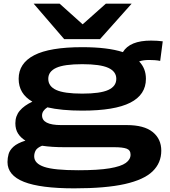

<svg xmlns="http://www.w3.org/2000/svg" viewBox="-20 -810 929 1050"><path d="M386 220Q201 220 111 184.5Q21 149 21 76Q21 54 27 32.5Q33 11 54 -8Q75 -27 119 -41Q93 -57 78.5 -80Q64 -103 64 -136Q64 -176 88 -204.5Q112 -233 157 -254Q82 -297 82 -379Q82 -464 167 -508Q252 -552 430 -552Q569 -552 652 -525Q690 -588 806 -588Q839 -588 870 -584L856 -477Q841 -480 825.5 -481Q810 -482 796 -482Q762 -482 741 -474Q778 -436 778 -379Q778 -292 692.5 -248.5Q607 -205 430 -205Q316 -205 239 -223Q210 -204 210 -179Q210 -126 314 -126H673Q768 -126 815 -88Q862 -50 862 14Q862 81 814.5 127Q767 173 662.5 196.5Q558 220 386 220ZM430 -298Q528 -298 572 -318Q616 -338 616 -379Q616 -419 572 -439Q528 -459 430 -459Q331 -459 287.5 -439Q244 -419 244 -379Q244 -338 287.5 -318Q331 -298 430 -298ZM167 45Q167 84 221.5 102.5Q276 121 408 121Q517 121 579.5 110.5Q642 100 668 81Q694 62 694 36Q694 11 672.5 3Q651 -5 604 -5H332Q298 -5 267.5 -7Q237 -9 210 -13Q183 -2 175 13Q167 28 167 45ZM700 -790 527 -596H331L164 -790H306L432 -677L559 -790Z"/></svg>

Font: Georama ExtraExtended SemiBold
Style: Regular
Weight: 600
Width: 8
Designer: Jean-Baptiste Levee
Foundry: Production Type
Version: Version 1.000